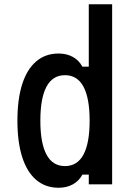

<svg xmlns="http://www.w3.org/2000/svg" viewBox="-20 -868 640 904"><path d="M256 16Q194 16 150.5 -21Q107 -58 84.5 -128.5Q62 -199 62 -300Q62 -401 84.5 -471.5Q107 -542 150.5 -579Q194 -616 256 -616Q294 -616 323 -600Q352 -584 368 -554H398V-848H508V0H398V-46H368Q352 -16 323 0Q294 16 256 16ZM286 -86Q344 -86 373 -140Q402 -194 402 -300Q402 -406 373 -460Q344 -514 286 -514Q228 -514 199 -460Q170 -406 170 -300Q170 -194 199 -140Q228 -86 286 -86Z"/></svg>

Font: Martian Mono Condensed
Style: Regular
Weight: 400
Width: 3
Designer: Roman Shamin
Foundry: Evil Martians
Version: Version 1.000